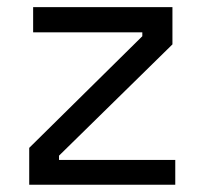

<svg xmlns="http://www.w3.org/2000/svg" viewBox="-20 -509 561 529"><path d="M60.5 0Q60.5 -25.4 60.5 -101.6Q138.7 -178.7 372.1 -409.2Q372.1 -412.1 372.1 -419.9Q296.9 -419.9 71.3 -419.9Q71.3 -437.5 71.3 -489.3Q167 -489.3 455.1 -489.3Q455.1 -463.9 455.1 -386.7Q377 -310.5 142.6 -80.1Q142.6 -77.1 142.6 -68.4Q222.7 -68.4 462.9 -68.4Q462.9 -50.8 462.9 0Q362.3 0 60.5 0Z"/></svg>

Font: Kadena Space Grotesk
Style: Regular
Weight: 400
Designer: Florian Karsten
Version: Version 2.000